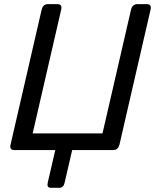

<svg xmlns="http://www.w3.org/2000/svg" viewBox="-20 -720 743 921"><path d="M48.8 0Q24.4 0 30.8 -26.9L179.7 -673.3Q186 -700.2 210.4 -700.2H255.4Q279.8 -700.2 273.4 -673.3L136.7 -80.1H471.7L608.4 -673.3Q614.7 -700.2 639.2 -700.2H684.1Q708.5 -700.2 702.1 -673.3L553.2 -26.9Q546.9 0 522.5 0H326.2L290 156.2Q284.7 180.7 265.1 180.7H223.1Q203.6 180.7 209 156.2L245.1 0Z"/></svg>

Font: Istok
Style: Italic
Weight: 500
Italic angle: -13°
Designer: Andrey V. Panov
Foundry: Andrey V. Panov
Version: Version 1.0.3